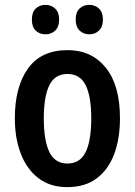

<svg xmlns="http://www.w3.org/2000/svg" viewBox="-20 -759 554 789"><path d="M473 -273Q473 -190 449.5 -126.5Q426 -63 378 -26.5Q330 10 256 10Q187 10 139 -26Q91 -62 66 -126Q41 -190 41 -273Q41 -402 95 -477.5Q149 -553 258 -553Q356 -553 414.5 -481Q473 -409 473 -273ZM160 -272Q160 -181 183 -134Q206 -87 257 -87Q309 -87 332 -134Q355 -181 355 -273Q355 -363 332 -409Q309 -455 257 -455Q206 -455 183 -409Q160 -363 160 -272ZM111 -679Q111 -709 127 -724Q143 -739 167 -739Q191 -739 207 -723.5Q223 -708 223 -679Q223 -649 207 -633.5Q191 -618 167 -618Q143 -618 127 -633Q111 -648 111 -679ZM291 -679Q291 -709 307 -724Q323 -739 347 -739Q371 -739 387 -723.5Q403 -708 403 -679Q403 -649 387 -633.5Q371 -618 347 -618Q323 -618 307 -633.5Q291 -649 291 -679Z"/></svg>

Font: Noto Sans Devanagari Condensed SemiBold
Style: Regular
Weight: 600
Width: 3
Designer: Jelle Bosma - Monotype Design Team
Foundry: Monotype Imaging Inc.
Version: Version 2.004; ttfautohint (v1.8.4.7-5d5b)